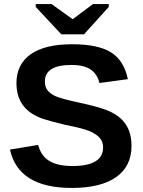

<svg xmlns="http://www.w3.org/2000/svg" viewBox="-20 -916 707 946"><path d="M628 -198Q628 -97 552.5 -43.5Q477 10 333 10Q71 10 29 -179L168 -202Q182 -148 223 -123Q264 -98 337 -98Q488 -98 488 -190Q488 -218 470 -238Q455 -255 421 -270Q392 -283 301 -301Q230 -318 193 -330Q166 -339 138 -356Q61 -405 61 -506Q61 -599 131 -648.5Q201 -698 335 -698Q463 -698 527 -658Q591 -618 610 -526L470 -507Q459 -552 426 -574Q393 -596 332 -596Q201 -596 201 -514Q201 -487 215 -470Q229 -453 256 -441Q284 -429 367 -411Q465 -390 509 -372Q551 -355 577 -330Q628 -282 628 -198ZM516 -882 394 -747H282L156 -882V-896H234L337 -822H339L438 -896H516Z"/></svg>

Font: Libra Sans
Style: Bold
Weight: 700
Foundry: Context Ltd
Version: Version 1.000